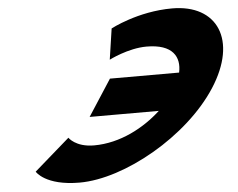

<svg xmlns="http://www.w3.org/2000/svg" viewBox="-57 -909 1230 992"><g transform="rotate(-5 558.0 -412.5)"><path d="M407.6 -170C543.9 -170 669.5 -238.6 755.9 -318.5H397.3L519.1 -506.5H877.8C894.9 -586.2 858.2 -655 721.8 -655C625.8 -655 526.7 -604 526.7 -604L550.4 -764C550.4 -764 691.6 -840 870.6 -840C1104.6 -840 1193.2 -648 1039.7 -411C886.9 -175 549.8 15 316.8 15C137.8 15 95 -61 95 -61L278.6 -221C278.6 -221 311.6 -170 407.6 -170Z"/></g></svg>

Font: Hussar
Style: BdWodka
Weight: 700
Foundry: Cannot Into Space Fonts
Version: Version 2.00